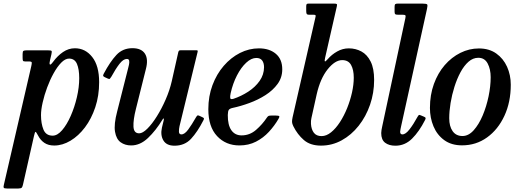

<svg xmlns="http://www.w3.org/2000/svg" viewBox="-71 -800 2904 1070"><path d="M78 -519.5H196Q213.5 -519.5 216.2 -516.2Q219 -513 215.5 -497.5L208 -465.5Q203 -445.5 206.8 -440.8Q210.5 -436 225 -455.5Q249.5 -489 280.2 -510Q311 -531 346.5 -531Q404.5 -531 443 -482.2Q481.5 -433.5 481.5 -342Q481.5 -266.5 460 -202.2Q438.5 -138 402.5 -90.2Q366.5 -42.5 321.8 -15.8Q277 11 231 11Q198.5 11 176.5 -3.8Q154.5 -18.5 141.5 -44Q130.5 -65 127 -65.2Q123.5 -65.5 118 -40.5L57.5 227Q55 239.5 50.8 245Q46.5 250.5 31.5 250.5H-32.5Q-48 250.5 -50.2 246Q-52.5 241.5 -49.5 230L103.5 -432Q106.5 -445.5 106 -451.5Q105.5 -457.5 90.5 -457.5H69.5Q59 -457.5 57 -461.8Q55 -466 55 -478.5V-499Q55 -513.5 59.8 -516.5Q64.5 -519.5 78 -519.5ZM157.5 -158Q157.5 -111.5 171.2 -77.8Q185 -44 222.5 -44Q249 -44 275.2 -74.5Q301.5 -105 323 -153.8Q344.5 -202.5 357.5 -258.2Q370.5 -314 370.5 -364.5Q370.5 -414.5 357.8 -444Q345 -473.5 314 -473.5Q292.5 -473.5 270.2 -450.8Q248 -428 227.8 -391.5Q207.5 -355 191.8 -312.5Q176 -270 166.8 -229.2Q157.5 -188.5 157.5 -158Z M507 -389Q542.5 -456 577.8 -493.8Q613 -531.5 667 -531.5Q717 -531.5 736.8 -500.8Q756.5 -470 742 -415L686.5 -193Q671 -132 672.8 -94.5Q674.5 -57 704.5 -57Q724 -57 750.2 -83Q776.5 -109 803.2 -151.8Q830 -194.5 852.2 -245.5Q874.5 -296.5 886 -346.5L922.5 -509Q924 -515 926.8 -517.5Q929.5 -520 937 -520H1018.5Q1028 -520 1030 -518.5Q1032 -517 1030 -509.5L929.5 -97Q926 -82 926.2 -66.5Q926.5 -51 940 -51Q958 -51 978 -78.2Q998 -105.5 1020.5 -145Q1025.5 -153.5 1028.8 -156Q1032 -158.5 1039.5 -155L1055.5 -147.5Q1063.5 -144 1065.2 -140.8Q1067 -137.5 1062 -128.5Q1029.5 -65 993.8 -26.5Q958 12 901.5 12Q857 12 839.5 -17.5Q822 -47 831.5 -89L841 -128Q843.5 -139 841 -139.8Q838.5 -140.5 834.5 -133.5Q797.5 -72.5 753.8 -31Q710 10.5 660 10.5Q626 10.5 601.5 -7Q577 -24.5 570 -65.8Q563 -107 582 -179L642.5 -417.5Q644.5 -425.5 647.5 -438.2Q650.5 -451 649 -461.2Q647.5 -471.5 636 -471.5Q616 -471.5 594.8 -444Q573.5 -416.5 549.5 -372.5Q545 -365 541.5 -361.5Q538 -358 530 -362L512.5 -370Q504.5 -374 503.8 -377.5Q503 -381 507 -389Z M1090 -191.5Q1090 -263.5 1113 -325.2Q1136 -387 1175.8 -433Q1215.5 -479 1266.2 -504.8Q1317 -530.5 1372 -530.5Q1430.5 -530.5 1466.2 -500.2Q1502 -470 1502 -413.5Q1502 -368 1476 -332.2Q1450 -296.5 1408.5 -270Q1367 -243.5 1318.5 -225.8Q1270 -208 1225 -198.5Q1209.5 -195 1204.2 -187.8Q1199 -180.5 1198.5 -159Q1198 -103.5 1218.2 -74.5Q1238.5 -45.5 1275.5 -45.5Q1320.5 -45.5 1355.8 -76Q1391 -106.5 1417 -145.5Q1421.5 -152 1425.8 -154Q1430 -156 1441.5 -156H1466.5Q1482 -156 1485 -152.5Q1488 -149 1481 -137.5Q1459 -99.5 1427.8 -65.5Q1396.5 -31.5 1355.5 -10.5Q1314.5 10.5 1263.5 10.5Q1187.5 10.5 1138.8 -41.5Q1090 -93.5 1090 -191.5ZM1230.5 -249.5Q1273.5 -264 1312.5 -289.2Q1351.5 -314.5 1375.8 -349Q1400 -383.5 1400.5 -425Q1400.5 -449 1390 -463Q1379.5 -477 1357.5 -477Q1329.5 -477 1301 -450.5Q1272.5 -424 1249.5 -379.5Q1226.5 -335 1214.5 -281Q1210.5 -262.5 1212 -253.5Q1213.5 -244.5 1230.5 -249.5Z M1559.5 -146 1686 -699.5Q1689.5 -712 1687.5 -715Q1685.5 -718 1674 -718H1651Q1640 -718 1637.8 -723.5Q1635.5 -729 1635.5 -739V-763.5Q1635.5 -773 1637.8 -776.5Q1640 -780 1649.5 -780H1790Q1803 -780 1805.8 -777.2Q1808.5 -774.5 1806 -764L1741 -479Q1737 -461.5 1739.5 -458.2Q1742 -455 1755.5 -470.5Q1777.5 -496 1808 -513.2Q1838.5 -530.5 1873 -530.5Q1911 -530.5 1943 -513.2Q1975 -496 1994.5 -457.2Q2014 -418.5 2014 -354.5Q2014 -282 1991.2 -216.2Q1968.5 -150.5 1927.8 -99Q1887 -47.5 1833.2 -18Q1779.5 11.5 1718 11.5Q1658.5 11.5 1622.5 -19.5Q1586.5 -50.5 1563.5 -97Q1557 -110.5 1556.5 -120Q1556 -129.5 1559.5 -146ZM1662 -109.5Q1664 -78.5 1678.2 -60Q1692.5 -41.5 1721 -41.5Q1748 -41.5 1774.2 -62.8Q1800.5 -84 1823.5 -119.5Q1846.5 -155 1863.8 -198Q1881 -241 1890.8 -285Q1900.5 -329 1900.5 -367Q1900.5 -411 1885.5 -438Q1870.5 -465 1836 -465Q1796 -465 1755 -413.8Q1714 -362.5 1694 -275L1664.5 -142Q1661 -127.5 1662 -109.5Z M2308.5 -750 2164.5 -97Q2163 -91.5 2161 -80.2Q2159 -69 2159 -65.5Q2159 -51 2171.5 -51Q2189.5 -51 2211.2 -79Q2233 -107 2255 -147.5Q2260 -156 2262.8 -158.5Q2265.5 -161 2274.5 -157L2291 -150Q2299.5 -146.5 2300.8 -143Q2302 -139.5 2298 -131.5Q2265 -66.5 2225.2 -27.2Q2185.5 12 2132.5 12Q2097 12 2075.2 -4.5Q2053.5 -21 2053.5 -58.5Q2053.5 -65 2055.2 -76.2Q2057 -87.5 2059 -95.5L2188 -698.5Q2191 -711.5 2187.8 -714.8Q2184.5 -718 2169.5 -718H2146Q2134.5 -718 2131.2 -721.2Q2128 -724.5 2128 -735.5V-762Q2128 -773.5 2131.8 -776.8Q2135.5 -780 2146.5 -780H2282Q2306.5 -780 2309.8 -775Q2313 -770 2308.5 -750Z M2325 -198.5Q2325 -271 2347 -331.8Q2369 -392.5 2407.2 -436.8Q2445.5 -481 2494.8 -505.5Q2544 -530 2598 -530Q2655 -530 2694.5 -502Q2734 -474 2754.8 -428Q2775.5 -382 2775.5 -328Q2775.5 -231 2740 -154.5Q2704.5 -78 2643.2 -34Q2582 10 2504 10Q2444.5 10 2404.5 -19.2Q2364.5 -48.5 2344.8 -96Q2325 -143.5 2325 -198.5ZM2432.5 -141Q2432.5 -96 2451.5 -69Q2470.5 -42 2506.5 -42Q2540 -42 2568.8 -74Q2597.5 -106 2618.8 -156.2Q2640 -206.5 2651.8 -263.2Q2663.5 -320 2663.5 -369.5Q2663.5 -414 2646.8 -446Q2630 -478 2594.5 -478Q2565 -478 2540 -456Q2515 -434 2495.2 -397.2Q2475.5 -360.5 2461.5 -316Q2447.5 -271.5 2440 -225.8Q2432.5 -180 2432.5 -141Z"/></svg>

Font: Besley* Narrow Medium
Style: Italic
Weight: 500
Width: 4
Italic angle: -13°
Designer: Owen Earl
Foundry: indestructible type*
Version: Version 3.000; ttfautohint (v1.8.3)